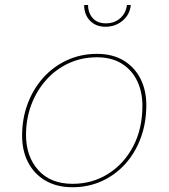

<svg xmlns="http://www.w3.org/2000/svg" viewBox="-20 -758 690 786"><path d="M277 8.5Q213 8.5 166.8 -18.2Q120.5 -45 95.5 -92.5Q70.5 -140 70.5 -203Q70.5 -272.5 93.2 -333.2Q116 -394 157 -439.8Q198 -485.5 254.2 -511.5Q310.5 -537.5 377 -537.5Q441.5 -537.5 486.8 -509.8Q532 -482 555.5 -434.8Q579 -387.5 579 -328.5Q579 -254.5 556 -192.8Q533 -131 492 -86Q451 -41 396 -16.2Q341 8.5 277 8.5ZM277 -5.5Q357.5 -5.5 422.2 -46Q487 -86.5 525 -158.5Q563 -230.5 563 -325Q563 -382 541.5 -426.8Q520 -471.5 478.5 -497.5Q437 -523.5 377 -523.5Q314 -523.5 260.8 -498.8Q207.5 -474 168.5 -430Q129.5 -386 108 -328.8Q86.5 -271.5 86.5 -206Q86.5 -117.5 136.8 -61.5Q187 -5.5 277 -5.5ZM324.5 -737.5H340.5Q340.5 -705.5 359.5 -684Q378.5 -662.5 413.5 -662.5Q449 -662.5 472.5 -683.8Q496 -705 499.5 -737.5H515.5Q511.5 -698 481.8 -673.2Q452 -648.5 412 -648.5Q372.5 -648.5 348.5 -673.2Q324.5 -698 324.5 -737.5Z"/></svg>

Font: Epilogue Thin
Style: Italic
Weight: 250
Italic angle: -12°
Designer: Tyler Finck
Foundry: Etcetera Type Co
Version: Version 2.112